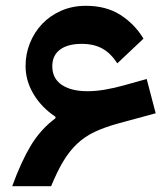

<svg xmlns="http://www.w3.org/2000/svg" viewBox="-20 -641 569 661"><path d="M22 0Q53 -85 86.5 -140.5Q120 -196 171 -234V-239Q123 -271 95.5 -317Q68 -363 68 -414Q68 -455 83 -492.5Q98 -530 125 -558.5Q152 -587 190.5 -604Q229 -621 276 -621Q345 -621 394 -590Q443 -559 474 -508L384 -423Q361 -458 332 -474Q303 -490 261 -490Q213 -490 186.5 -470Q160 -450 160 -413Q160 -371 192.5 -349Q225 -327 281 -327Q310 -327 342 -332.5Q374 -338 406 -347L485 -369L516 -251L387 -216Q340 -203 306 -187Q272 -171 245.5 -146Q219 -121 198 -86Q177 -51 156 0Z"/></svg>

Font: IBM Plex Sans Arabic SmBld
Style: Regular
Weight: 600
Designer: Mike Abbink, Paul van der Laan, Pieter van Rosmalen, Wael Morcos, Khajak Apelian
Foundry: Bold Monday
Version: Version 1.005